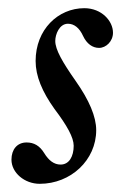

<svg xmlns="http://www.w3.org/2000/svg" viewBox="-20 -436 296 469"><path d="M77 13C153 13 215 -45 215 -118C215 -151 198 -191 165 -238C132 -285 115 -315 115 -336C115 -352 125 -378 146 -378C161 -378 174 -368 183 -348C192 -329 206 -319 222 -319C239 -319 256 -335 256 -356C256 -385 228 -416 186 -416C122 -416 67 -364 67 -287C67 -250 83 -212 113 -170C144 -129 160 -100 160 -80C160 -54 149 -34 128 -34C112 -34 99 -44 88 -62C77 -80 63 -88 45 -88C22 -88 8 -71 8 -46C8 -14 40 13 77 13Z"/></svg>

Font: Junicode Two Beta SemiCondensed Medium
Style: Italic
Weight: 500
Width: 4
Italic angle: -10°
Version: Version 1.063